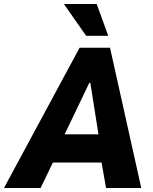

<svg xmlns="http://www.w3.org/2000/svg" viewBox="-63 -945 768 965"><path d="M-43 0 337 -705H490L647 0H470L434 -205L489 -128H147L242 -209L141 0ZM386 -529 239 -222 225 -270H457L439 -225L391 -529ZM370 -765 258 -925H423L481 -765Z"/></svg>

Font: Nunito Sans 7pt Condensed Black
Style: Italic
Weight: 900
Width: 3
Italic angle: -9°
Designer: Vernon Adams
Foundry: Vernon Adams
Version: Version 3.101;gftools[0.9.27]